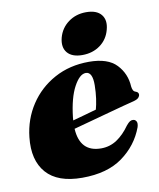

<svg xmlns="http://www.w3.org/2000/svg" viewBox="-80 -750 684 827"><g transform="rotate(-10 262.0 -337.0)"><path d="M485.5 -161Q457.5 -85 390.2 -36.2Q323 12.5 213.5 12.5Q106.5 12.5 57.2 -43.5Q8 -99.5 19 -199Q27.5 -277 68.5 -339.2Q109.5 -401.5 176.2 -438Q243 -474.5 327.5 -474.5Q410 -474.5 447.8 -434.5Q485.5 -394.5 488.5 -338Q489.5 -329 492.8 -322Q496 -315 504.5 -312.5Q516 -308.5 516 -298.5Q516 -291.5 510.2 -285Q504.5 -278.5 488.5 -274Q472 -270 441 -261.8Q410 -253.5 371.5 -243Q333 -232.5 292.5 -221.5Q252 -210.5 217 -201Q223 -98 315.5 -98Q353.5 -98 384.5 -118.5Q415.5 -139 441.5 -176Q451 -187.5 457.5 -191.5Q464 -195.5 471.5 -195Q480.5 -194.5 485.5 -186.2Q490.5 -178 485.5 -161ZM218.5 -250.5Q218 -244 217.5 -237.5Q244.5 -245 272 -252.5Q299.5 -260 321.5 -266.5Q327 -286.5 330.8 -312.8Q334.5 -339 335 -371Q335.5 -429.5 306 -429.5Q279 -429.5 253.5 -382.2Q228 -335 218.5 -250.5ZM305.5 -508Q260.5 -508 240.2 -532.2Q220 -556.5 230.5 -597.5Q241.5 -638 274.8 -662.5Q308 -687 352.5 -687Q398.5 -687 418.5 -662.5Q438.5 -638 427.5 -597.5Q417 -556.5 384 -532.2Q351 -508 305.5 -508Z"/></g></svg>

Font: Fraunces 72pt Black
Style: Italic
Weight: 900
Italic angle: -16°
Version: Version 1.000;[b76b70a41]